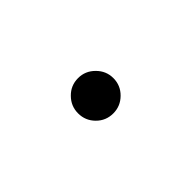

<svg xmlns="http://www.w3.org/2000/svg" viewBox="-17 -181 295 295"><g transform="rotate(-45 130.0 -33.5)"><path d="M130.3 4.6Q114.3 4.6 103.2 -6.6Q92 -17.8 92 -33.7Q92 -49.4 103.2 -60.7Q114.3 -72.1 130.3 -72.1Q146 -72.1 157.3 -60.7Q168.7 -49.4 168.7 -33.7Q168.7 -17.8 157.3 -6.6Q146 4.6 130.3 4.6Z"/></g></svg>

Font: Inter UI Extra Light
Style: Regular
Weight: 200
Designer: Rasmus Andersson
Foundry: rsms
Version: 3.2;8d6f07862